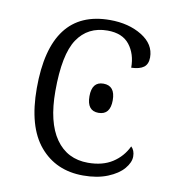

<svg xmlns="http://www.w3.org/2000/svg" viewBox="-68 -604 607 674"><g transform="rotate(10 236.0 -267.0)"><path d="M59 -264Q59 -544 271 -544Q338 -544 385 -515Q432 -486 432 -439Q432 -415 417.5 -404Q403 -393 373 -392Q373 -441 347.5 -473.5Q322 -506 269 -506Q199 -506 162 -451Q125 -396 125 -265Q125 -154 166 -95.5Q207 -37 281 -37Q333 -37 368 -59.5Q403 -82 421 -120Q434 -108 434 -86Q434 -65 415 -42.5Q396 -20 359 -5Q322 10 272 10Q175 10 117 -58.5Q59 -127 59 -264ZM246 -268Q246 -320 287 -320Q329 -320 329 -268Q329 -216 287 -216Q246 -216 246 -268Z"/></g></svg>

Font: Noto Serif Light
Style: Regular
Weight: 300
Designer: Monotype Design Team
Foundry: Monotype Imaging Inc.
Version: Version 1.001